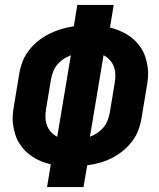

<svg xmlns="http://www.w3.org/2000/svg" viewBox="-20 -755 640 775"><path d="M170 0 185 -92Q166 -96 147.5 -103.5Q129 -111 112.5 -121.5Q96 -132 82.5 -145.5Q69 -159 58.5 -175.5Q48 -192 42 -211Q36 -230 33 -250Q30 -270 31.5 -290.5Q33 -311 37 -332L57 -453Q61 -479 70 -503.5Q79 -528 95 -549.5Q111 -571 132.5 -588.5Q154 -606 178 -618Q202 -630 227 -637.5Q252 -645 278 -649L292 -735H439L424 -644Q443 -639 461.5 -631.5Q480 -624 496.5 -613.5Q513 -603 526.5 -589.5Q540 -576 550.5 -559.5Q561 -543 567 -524Q573 -505 576 -485Q579 -465 577.5 -444.5Q576 -424 572 -403L552 -282Q548 -256 539 -231.5Q530 -207 514 -185.5Q498 -164 476.5 -146.5Q455 -129 431.5 -117Q408 -105 382.5 -98Q357 -91 332 -88L317 0ZM211 -203 266 -532Q250 -526 236 -516.5Q222 -507 211.5 -494.5Q201 -482 195 -466.5Q189 -451 186 -436L166 -315Q163 -298 163.5 -281Q164 -264 169.5 -249Q175 -234 186 -222Q197 -210 211 -203ZM343 -203Q359 -209 373 -218.5Q387 -228 397.5 -240.5Q408 -253 414 -268.5Q420 -284 423 -299L443 -420Q446 -437 445.5 -454Q445 -471 439.5 -486Q434 -501 423 -513Q412 -525 398 -532Z"/></svg>

Font: Iosevka Curly HvExObl
Style: Regular
Weight: 900
Width: 7
Italic angle: -9°
Monospace: yes
Designer: Belleve Invis
Foundry: Belleve Invis
Version: Version 11.1.0; ttfautohint (v1.8.3)